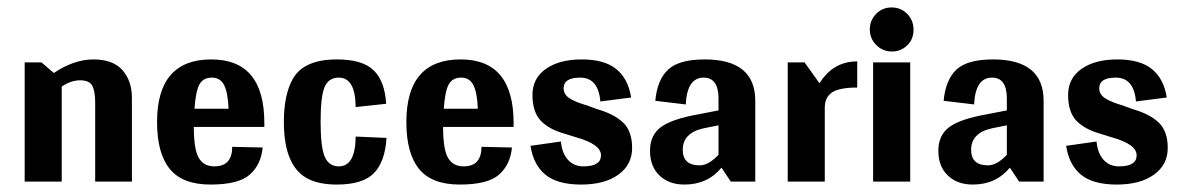

<svg xmlns="http://www.w3.org/2000/svg" viewBox="-20 -488 3178 516"><path d="M124.6 -291.8 91.6 -320.3H46.3V0H145.9V-255.3Q170.8 -272.2 195.3 -272.2Q219.8 -272.2 227.8 -258Q235.8 -243.8 235.8 -212.6V0H334.5V-225.1Q334.5 -270.5 309.2 -299.4Q283.8 -328.3 231.3 -328.3Q178.8 -328.3 124.6 -291.8Z M690.4 -146.8V-157.5Q690.4 -328.3 548 -328.3Q402.1 -328.3 402.1 -160.1Q402.1 -75.6 436.4 -33.8Q470.6 8 545.8 8Q621 8 651.2 -18.7Q681.5 -45.4 685.9 -91.6L604.1 -93.4Q604.1 -40.9 556 -40.9Q527.6 -40.9 514.2 -63.6Q500.9 -86.3 500.9 -146.8ZM594.3 -195.7H502.7Q506.2 -244.7 516.5 -262Q526.7 -279.4 549.4 -279.4Q572.1 -279.4 582.3 -259.3Q592.5 -239.3 594.3 -195.7Z M890.6 -279.4Q935.1 -279.4 935.9 -200.2L1017.8 -209.1Q1014.2 -269.6 984.4 -298.9Q954.6 -328.3 885.2 -328.3Q798 -328.3 767.8 -277.6Q742.9 -234.9 742.9 -160.1Q742.9 -36.5 812.3 -5.3Q841.6 8 885.2 8Q955.5 8 985.3 -23.1Q1015.1 -54.3 1018.7 -117.4L935.9 -121Q935.1 -40.9 890.6 -40.9Q863.9 -40.9 852.8 -66.7Q841.6 -92.5 841.6 -160.6Q841.6 -228.6 852.3 -254Q863 -279.4 890.6 -279.4Z M1360.3 -146.8V-157.5Q1360.3 -328.3 1218 -328.3Q1072.1 -328.3 1072.1 -160.1Q1072.1 -75.6 1106.3 -33.8Q1140.6 8 1215.7 8Q1290.9 8 1321.2 -18.7Q1351.4 -45.4 1355.9 -91.6L1274 -93.4Q1274 -40.9 1226 -40.9Q1197.5 -40.9 1184.2 -63.6Q1170.8 -86.3 1170.8 -146.8ZM1264.2 -195.7H1172.6Q1176.2 -244.7 1186.4 -262Q1196.6 -279.4 1219.3 -279.4Q1242 -279.4 1252.2 -259.3Q1262.5 -239.3 1264.2 -195.7Z M1557.8 -204.6Q1526.7 -213.5 1510.7 -223.8Q1494.7 -234 1494.7 -250.9Q1494.7 -279.4 1539.1 -279.4Q1588.1 -279.4 1593.4 -215.3L1676.2 -226Q1668.1 -276.7 1636.1 -302.5Q1604.1 -328.3 1543.6 -328.3Q1483.1 -328.3 1447.1 -302.9Q1411 -277.6 1411 -232.7Q1411 -187.7 1432.8 -164.1Q1454.6 -140.6 1499.1 -128.1L1527.6 -119.2Q1595.2 -100.5 1595.2 -70.7Q1595.2 -40.9 1548 -40.9Q1522.2 -40.9 1506.2 -58.7Q1490.2 -76.5 1487.5 -107.7L1405.7 -96.1Q1413.7 -44.5 1446.2 -18.2Q1478.6 8 1541.8 8Q1605 8 1641.9 -18.7Q1678.8 -45.4 1678.8 -90.3Q1678.8 -135.2 1654.8 -158.4Q1630.8 -181.5 1584.5 -194.8Z M1919 -37.4 1944 0H2009.8V-217.1Q2009.8 -328.3 1873.7 -328.3Q1805.2 -328.3 1775.8 -301.2Q1746.4 -274 1741.1 -217.1L1823 -207.3Q1826.5 -279.4 1871 -279.4Q1911 -279.4 1911 -223.3V-191.3L1855.9 -180.6Q1785.6 -168.1 1756.2 -146.4Q1726.9 -124.6 1726.9 -82.7Q1726.9 -40.9 1752.2 -16.5Q1777.6 8 1819.4 8Q1881.7 8 1919 -37.4ZM1814.9 -85.4Q1814.9 -130.8 1871 -143.2L1911 -151.2V-72.1Q1884.3 -43.6 1860.3 -43.6Q1814.9 -43.6 1814.9 -85.4Z M2142.3 -320.3H2097V0H2196.6V-198.4Q2196.6 -226 2215.7 -239.3Q2234.9 -252.7 2283.8 -252.7V-323Q2218.9 -323 2182.4 -264.2Z M2376.8 -349.6Q2401.2 -349.6 2418.1 -366.1Q2435.1 -382.6 2435.1 -407.9Q2435.1 -433.3 2418.1 -450.6Q2401.2 -468 2376.3 -468Q2351.4 -468 2334.5 -450.6Q2317.6 -433.3 2317.6 -408.8Q2317.6 -384.3 2335 -367Q2352.3 -349.6 2376.8 -349.6ZM2426.2 0V-320.3H2326.5V0Z M2694 -37.4 2718.9 0H2784.7V-217.1Q2784.7 -328.3 2648.6 -328.3Q2580.1 -328.3 2550.7 -301.2Q2521.4 -274 2516 -217.1L2597.9 -207.3Q2601.4 -279.4 2645.9 -279.4Q2685.9 -279.4 2685.9 -223.3V-191.3L2630.8 -180.6Q2560.5 -168.1 2531.1 -146.4Q2501.8 -124.6 2501.8 -82.7Q2501.8 -40.9 2527.1 -16.5Q2552.5 8 2594.3 8Q2656.6 8 2694 -37.4ZM2589.9 -85.4Q2589.9 -130.8 2645.9 -143.2L2685.9 -151.2V-72.1Q2659.3 -43.6 2635.2 -43.6Q2589.9 -43.6 2589.9 -85.4Z M2997.3 -204.6Q2966.2 -213.5 2950.2 -223.8Q2934.2 -234 2934.2 -250.9Q2934.2 -279.4 2978.6 -279.4Q3027.6 -279.4 3032.9 -215.3L3115.7 -226Q3107.7 -276.7 3075.6 -302.5Q3043.6 -328.3 2983.1 -328.3Q2922.6 -328.3 2886.6 -302.9Q2850.5 -277.6 2850.5 -232.7Q2850.5 -187.7 2872.3 -164.1Q2894.1 -140.6 2938.6 -128.1L2967.1 -119.2Q3034.7 -100.5 3034.7 -70.7Q3034.7 -40.9 2987.5 -40.9Q2961.7 -40.9 2945.7 -58.7Q2929.7 -76.5 2927 -107.7L2845.2 -96.1Q2853.2 -44.5 2885.7 -18.2Q2918.1 8 2981.3 8Q3044.5 8 3081.4 -18.7Q3118.3 -45.4 3118.3 -90.3Q3118.3 -135.2 3094.3 -158.4Q3070.3 -181.5 3024 -194.8Z"/></svg>

Font: Gidugu
Style: Regular
Weight: 400
Designer: Purushoth Kumar Guthula
Foundry: Silicon Andhra, USA.
Version: Version 1.0.5; ttfautohint (v1.2.25-373a) -l 7 -r 28 -G 50 -